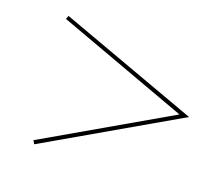

<svg xmlns="http://www.w3.org/2000/svg" viewBox="-64 -480 616 529"><g transform="rotate(15 244.5 -215.0)"><path d="M71.8 -31.5 66.9 -41.9 437.1 -214.5 66.9 -387.9 71.8 -397.6 464.5 -214.5Z"/></g></svg>

Font: Playfair 144pt SemiCondensed Medium
Style: Regular
Weight: 500
Width: 4
Designer: Claus Eggers Sørensen
Foundry: Claus Eggers Sørensen
Version: Version 2.203